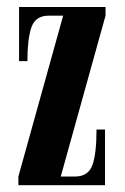

<svg xmlns="http://www.w3.org/2000/svg" viewBox="-20 -544 366 564"><path d="M34 0V-25.5L165.5 -498H123Q84 -498 72.2 -463.5Q60.5 -429 60.5 -364.5H36V-523.5H290V-498L158.5 -25.5H200.5Q239 -25.5 251.2 -58.5Q263.5 -91.5 263.5 -163.5H288.5V0Z"/></svg>

Font: Imbue 50pt
Style: Bold
Weight: 700
Designer: Tyler Finck
Foundry: Etcetera Type Company
Version: Version 1.102; ttfautohint (v1.8.3)